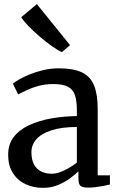

<svg xmlns="http://www.w3.org/2000/svg" viewBox="-20 -897 573 928"><path d="M19.5 -149.9Q19.5 -200.5 47 -235.6Q74.5 -270.8 121.4 -292.4Q168.4 -314.1 227.9 -324.6Q287.3 -335.1 351.5 -336V-364.4Q351.5 -409.7 342 -437.6Q332.4 -465.4 307.7 -478.1Q283 -490.7 237.6 -490.7Q198.9 -490.7 166.3 -481.8Q133.8 -472.9 108.8 -461.1Q83.7 -449.4 67.7 -440.8L42.1 -492.9Q49.8 -499.6 70.6 -511.9Q91.4 -524.1 121.8 -536.7Q152.3 -549.3 188.8 -558.1Q225.3 -566.8 263.9 -566.8Q334.2 -566.8 375.4 -547.4Q416.6 -527.9 434.4 -484.6Q452.2 -441.3 452.2 -370.3V-49.5H511.3V-5.2Q500.1 -2.3 482 1.2Q463.9 4.7 443.8 7.3Q423.7 9.8 406.9 9.8Q380.6 9.8 369.8 1.9Q359 -6 359 -36V-69Q346.5 -56.6 321.8 -37.6Q297.2 -18.7 263 -3.8Q228.8 11 187.1 11Q142.3 11 104.1 -6.5Q66 -24 42.8 -59.7Q19.5 -95.4 19.5 -149.9ZM230.4 -57.2Q257.2 -57.2 291.4 -73.8Q325.6 -90.5 351.5 -111.3V-283.3Q276.4 -283 227.8 -266.9Q179.1 -250.9 155.5 -223.6Q131.9 -196.4 131.9 -161.6Q131.9 -124.5 144.7 -101.4Q157.6 -78.4 179.9 -67.8Q202.2 -57.2 230.4 -57.2ZM278.4 -645.3Q259.5 -653.7 231.1 -673.8Q202.6 -693.9 172.3 -719.8Q142 -745.7 117.7 -770.8Q93.4 -795.9 82.6 -813.7L158.1 -877.3L318.6 -678.7L279.4 -645.3Z"/></svg>

Font: Merriweather 7pt Light
Style: Regular
Weight: 300
Designer: Eben Sorkin
Foundry: Eben Sorkin
Version: Version 2.200;gftools[0.9.31]